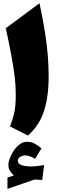

<svg xmlns="http://www.w3.org/2000/svg" viewBox="-20 -846 387 1208"><path d="M92.3 165.5Q92.3 185.5 117.2 193.4Q142.1 201.2 175.8 201.2Q194.8 201.2 217.3 198.5Q239.7 195.8 257.8 192.4L245.6 286.1L197.3 283.7L26.9 342.3V271.5L66.9 257.8Q51.8 244.1 42.2 228Q32.7 211.9 32.7 192.4Q32.7 174.3 41.7 149.7Q50.8 125 66.9 101.3Q83 77.6 104.2 61.8Q125.5 45.9 149.9 45.9Q174.3 45.9 194.6 55.9Q214.8 65.9 240.7 87.4L200.7 153.8Q166 131.8 138.2 131.8Q123 131.8 107.7 140.6Q92.3 149.4 92.3 165.5ZM228.5 -825.7Q250.5 -723.1 262.9 -643.1Q275.4 -563 280.8 -496.1Q286.1 -429.2 286.1 -365.2Q286.1 -237.3 256.6 -146.5Q227.1 -55.7 155.3 6.8L42.5 -50.8Q60.1 -92.8 69.6 -136.7Q79.1 -180.7 79.1 -241.2Q79.1 -278.8 76.7 -315.9Q74.2 -353 67.6 -399.4Q61 -445.8 48.8 -510.7Q36.6 -575.7 16.6 -668.5Z"/></svg>

Font: Pinar DS1 Black
Style: Regular
Weight: 900
Designer: Amin Abedi
Version: Version 3.000